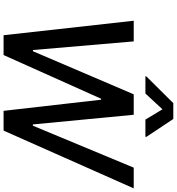

<svg xmlns="http://www.w3.org/2000/svg" viewBox="22 -1011 989 1073"><g transform="rotate(90 516.5 -474.5)"><path d="M176.8 0H287.6L531.6 -544.7H537.3L599.4 0H709.9L1032.7 -727.3H916.9L682.5 -163.7H675.4L621.4 -727.3H507.1L266.3 -164.1H259.6L211.3 -727.3H95.9ZM406.2 -792.6H502.5L590.9 -887.8L648.4 -792.6H744.3L745 -797.9L644.9 -948.5H556.5L407 -797.9Z"/></g></svg>

Font: Margiela Sans Medium
Style: Italic
Weight: 500
Italic angle: -9.39999°
Designer: Stefan Endress, Andreas Faust
Version: Version 1.100;FEAKit 1.0